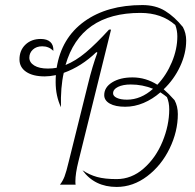

<svg xmlns="http://www.w3.org/2000/svg" viewBox="-20 -730 769 759"><path d="M670 -334Q683 -310 683 -279Q683 -210 650.5 -143Q618 -76 562 -33.5Q506 9 441 9Q354 9 306 -57Q333 -39 363.5 -30.5Q394 -22 441 -22Q500 -22 548 -64Q596 -106 622.5 -170.5Q649 -235 649 -298Q649 -325 640 -346Q632 -353 614 -365Q583 -338 547.5 -323Q512 -308 475 -308Q436 -308 414 -320.5Q392 -333 392 -354Q392 -385 423.5 -404.5Q455 -424 504 -424Q556 -424 602 -395Q638 -433 659.5 -484.5Q681 -536 681 -586Q681 -610 673 -631Q619 -679 535 -679Q298 -679 239 -473Q279 -489 319.5 -523Q360 -557 411 -613H419L290 -92Q278 -44 278 -13Q278 -3 279 0H217Q228 -14 235 -32Q242 -50 252 -92L328 -398Q345 -468 365 -522L361 -524Q302 -467 232 -442Q219 -385 221 -306Q200 -351 200 -405Q200 -424 201 -433Q176 -428 157 -428Q110 -428 83.5 -446Q57 -464 57 -495Q57 -531 80.5 -553.5Q104 -576 141 -576Q166 -576 179 -564Q192 -552 191 -529Q173 -547 147 -547Q124 -547 110 -534Q96 -521 96 -502Q96 -483 115.5 -471Q135 -459 169 -459Q188 -459 204 -462Q223 -580 313 -645Q403 -710 543 -710Q595 -710 632.5 -687Q670 -664 703 -623Q716 -599 716 -570Q716 -519 692 -467.5Q668 -416 627 -377Q646 -361 670 -334ZM585 -379Q543 -396 497 -396Q466 -396 446.5 -386.5Q427 -377 427 -361Q427 -350 442 -343Q457 -336 482 -336Q537 -336 585 -379Z"/></svg>

Font: Srisakdi
Style: Regular
Weight: 400
Designer: Cadson Demak Co.,Ltd.
Foundry: Cadson Demak Co.,Ltd.
Version: Version 1.000